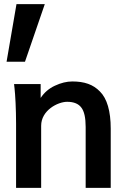

<svg xmlns="http://www.w3.org/2000/svg" viewBox="-20 -907 636 927"><path d="M178.7 0V-299.8C178.7 -374.5 259.3 -415.5 304.2 -415.5C335.9 -415.5 358.9 -406.2 372.6 -387.7C386.7 -369.6 393.6 -338.4 393.6 -293.9V0H514.6V-285.6C514.6 -371.1 496.6 -431.2 462.9 -464.8C429.7 -499.5 387.2 -513.7 329.1 -513.7C302.2 -513.7 273.9 -506.8 245.1 -493.2C216.3 -480 193.4 -460 176.3 -434.1V-501H47.9L50.3 -479.5C51.8 -465.3 53.7 -442.4 55.2 -410.6C56.6 -378.9 57.6 -345.7 57.6 -310.1V0ZM100.6 -608.9 196.3 -887.2H59.6L11.7 -608.9Z"/></svg>

Font: Ride
Style: Bold
Weight: 700
Version: Version 3.000